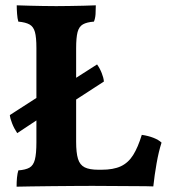

<svg xmlns="http://www.w3.org/2000/svg" viewBox="-20 -699 642 722"><path d="M361.7 -60.7Q406.2 -60.7 434.3 -73.7Q462.4 -86.8 480.6 -115.8Q498.8 -144.8 513.2 -191.9Q537.6 -188.4 557 -180.8Q576.4 -173.2 587.5 -162.7Q576.5 -128.7 568.8 -84.5Q561 -40.3 556.5 2Q532.3 1 493.5 1Q454.7 1 410.9 0.5Q367.1 0 327.5 0Q300.6 0 259.9 0.3Q219.2 0.5 176 1Q132.7 1.5 96.6 2Q60.4 2.5 42.4 3Q42.4 -15.2 43.9 -31.2Q45.5 -47.1 49 -58.3Q76 -60.3 90.7 -68.5Q105.5 -76.8 111.2 -98.9Q116.9 -120.9 116.9 -163.6V-518.7Q116.9 -558.5 111.4 -578.5Q105.9 -598.6 91.2 -606.9Q76.5 -615.2 48.9 -617.7Q45.4 -629.4 44.2 -647.1Q42.9 -664.9 42.9 -679Q69.2 -678 93 -677.5Q116.8 -677 141.2 -676.5Q165.6 -676 191.6 -676Q214.6 -676 241.4 -676.5Q268.2 -677 294.2 -677.5Q320.3 -678 340.3 -679Q340.3 -662.3 339.3 -646.1Q338.3 -629.9 333.2 -617.7Q306.6 -615.7 291.9 -607.4Q277.2 -599.2 271.7 -578.3Q266.3 -557.5 266.3 -517.3V-166.2Q266.3 -124.5 273.3 -101.6Q280.3 -78.8 298.5 -69.7Q316.6 -60.7 350 -60.7ZM199.4 -281.3 202.3 -365.6 345 -456.7Q355.6 -441.9 362.6 -424Q369.7 -406.1 370.7 -392.4ZM44.8 -198.4Q33.2 -215.6 25.6 -234.9Q18 -254.1 17 -266.3L178.9 -370.6L180.4 -288.1Z"/></svg>

Font: Vollkorn
Style: Regular
Weight: 400
Designer: Friedrich Althausen
Foundry: Friedrich Althausen
Version: Version 5.001